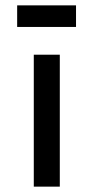

<svg xmlns="http://www.w3.org/2000/svg" viewBox="-20 -696 355 716"><path d="M106 0V-492H203V0ZM44 -676H263.5V-595.5H44Z"/></svg>

Font: Betinya Sans Medium
Style: Regular
Weight: 500
Designer: Jonathan Pinhorn
Version: Version 2.001;December 9, 2019;FontCreator 12.0.0.2547 64-bi